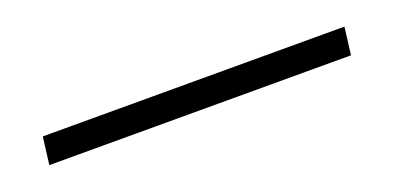

<svg xmlns="http://www.w3.org/2000/svg" viewBox="-17 -392 528 257"><g transform="rotate(-20 246.5 -263.5)"><path d="M459 -244.1H29.3L34.2 -283.2H463.9Z"/></g></svg>

Font: spinweradC
Style: Bold
Weight: 700
Width: 7
Version: Version 0.3